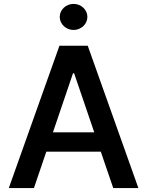

<svg xmlns="http://www.w3.org/2000/svg" viewBox="-20 -961 752 981"><path d="M153.4 0 216.6 -186.1H495L558.6 0H687.1L428.3 -727.3H283.7L24.9 0ZM250.4 -284.8 353 -586.6H358.7L461.6 -284.8ZM285.2 -874.6C285.2 -838.1 317.1 -807.9 355.8 -807.9C394.9 -807.9 426.5 -838.1 426.5 -874.6C426.5 -911.2 394.9 -941.1 355.8 -941.1C317.1 -941.1 285.2 -911.2 285.2 -874.6Z"/></svg>

Font: Magic Ui Pro Semi Bold
Style: Regular
Weight: 600
Designer: Stefan Endress, Andreas Faust
Version: Version 1.000;FEAKit 1.0